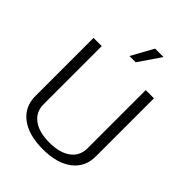

<svg xmlns="http://www.w3.org/2000/svg" viewBox="-260 -1051 1191 1191"><g transform="rotate(45 335.0 -456.0)"><path d="M70 -190V-700H142V-190Q142 -123 193 -85Q244 -47 335 -47Q426 -47 477 -85Q528 -123 528 -190V-700H600V-190Q600 -96 529.5 -42.5Q459 11 335 11Q211 11 140.5 -42.5Q70 -96 70 -190ZM387 -923H461L362 -778H307Z"/></g></svg>

Font: KoHo
Style: Regular
Weight: 400
Version: Version 1.000; ttfautohint (v1.6)